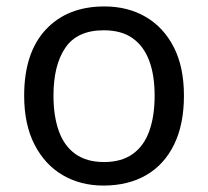

<svg xmlns="http://www.w3.org/2000/svg" viewBox="-20 -566 645 596"><path d="M551 -269Q551 -180 520.5 -117.5Q490 -55 434 -22.5Q378 10 301 10Q230 10 174.5 -22.5Q119 -55 87 -117.5Q55 -180 55 -269Q55 -402 122 -474Q189 -546 304 -546Q377 -546 432.5 -513.5Q488 -481 519.5 -419.5Q551 -358 551 -269ZM146 -269Q146 -206 162.5 -159.5Q179 -113 214 -88Q249 -63 303 -63Q357 -63 392 -88Q427 -113 443.5 -159.5Q460 -206 460 -269Q460 -333 443 -378Q426 -423 391.5 -447.5Q357 -472 302 -472Q220 -472 183 -418Q146 -364 146 -269Z"/></svg>

Font: hindi25
Style: Book
Weight: 400
Designer: Jelle Bosma - Monotype Design Team
Foundry: Monotype Imaging Inc.
Version: Version 2.003